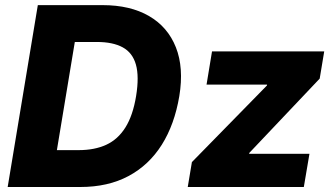

<svg xmlns="http://www.w3.org/2000/svg" viewBox="-20 -748 1336 768"><path d="M301.3 0H85L108.9 -147.5H294.9Q358.4 -147.5 405 -168.9Q451.7 -190.4 481.7 -238.3Q511.7 -286.1 524.4 -363.8Q537.1 -441.9 523.7 -489.5Q510.3 -537.1 470.9 -558.6Q431.6 -580.1 367.7 -580.1H177.7L202.1 -727.5H390.1Q501 -727.5 576.2 -683.8Q651.4 -640.1 683.6 -558.6Q715.8 -477.1 697.3 -363.8Q678.2 -250 627 -168.7Q575.7 -87.4 493.9 -43.7Q412.1 0 301.3 0ZM303.7 -727.5 183.1 0H10.7L131.3 -727.5ZM731 0 747.6 -99.6 1047.9 -406.2 1048.3 -409.7H806.2L828.1 -542.5H1276.9L1258.8 -433.6L977.1 -136.2L976.6 -132.8H1217.8L1195.3 0Z"/></svg>

Font: Inter 16pt ExtraBold
Style: Italic
Weight: 800
Italic angle: -9.3988°
Version: Version 4.001;git-66647c0bb